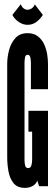

<svg xmlns="http://www.w3.org/2000/svg" viewBox="-20 -904 273 932"><path d="M101 8Q64 8 45.5 -15.2Q27 -38.5 21 -73Q15 -107.5 15 -141V-594Q15 -627 24.2 -661.5Q33.5 -696 55 -719.5Q76.5 -743 114 -743Q144 -743 163.2 -728.2Q182.5 -713.5 193.5 -690.5Q204.5 -667.5 208.8 -641.8Q213 -616 213 -594V-471H130V-598Q130 -610.5 127.5 -624.2Q125 -638 114 -638Q103.5 -638 101.2 -624.5Q99 -611 99 -598V-128Q99 -112 102.2 -100Q105.5 -88 116.5 -88Q128.5 -88 132.2 -100.8Q136 -113.5 136 -128V-265H118V-366H213V0H170L161 -27Q154.5 -10 138.2 -1Q122 8 101 8ZM114 -783.5Q91 -783.5 70.5 -797.8Q50 -812 40 -831.5L81 -883.5Q86 -869.5 95.2 -863Q104.5 -856.5 114 -856.5Q122.5 -856.5 132.8 -862.5Q143 -868.5 149 -882.5L188 -831.5Q174.5 -810.5 156 -797Q137.5 -783.5 114 -783.5Z"/></svg>

Font: League Gothic Condensed
Style: Regular
Weight: 400
Width: 3
Designer: The League of Moveable Type
Version: Version 2.001